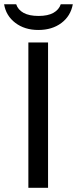

<svg xmlns="http://www.w3.org/2000/svg" viewBox="-42 -889 365 909"><path d="M185.5 -688V0H92.3V-688ZM139.6 -747.1Q74.7 -747.1 30.5 -780.8Q-13.7 -814.5 -22.5 -868.7H34.7Q43 -842.8 69.6 -828.1Q96.2 -813.5 140.6 -813.5Q185.1 -813.5 211.2 -828.4Q237.3 -843.3 245.6 -868.7H302.7Q292.5 -813 248.5 -780Q204.6 -747.1 139.6 -747.1Z"/></svg>

Font: Arimo
Style: Regular
Weight: 400
Designer: Steve Matteson
Foundry: Monotype Imaging Inc.
Version: Version 1.33